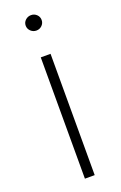

<svg xmlns="http://www.w3.org/2000/svg" viewBox="-143 -770 512 812"><g transform="rotate(-20 112.5 -364.0)"><path d="M90.3 0V-545.9H134.3V0ZM112.3 -658.7Q97.7 -658.7 86.9 -668.9Q76.2 -679.2 76.2 -693.4Q76.2 -708 86.9 -718Q97.7 -728 112.3 -728Q127 -728 137.5 -718Q147.9 -708 147.9 -693.4Q147.9 -679.2 137.5 -668.9Q127 -658.7 112.3 -658.7Z"/></g></svg>

Font: Inter ExtraLight
Style: Regular
Weight: 250
Designer: Rasmus Andersson
Foundry: rsms
Version: Version 4.001;git-66647c0bb